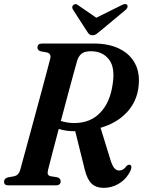

<svg xmlns="http://www.w3.org/2000/svg" viewBox="-26 -915 706 948"><path d="M619.5 -75.5Q602 -35 565.5 -11.2Q529 12.5 484.5 12.5Q449.5 12.5 427.5 -7.2Q405.5 -27 393 -75.5L345.5 -267Q321 -267 300.8 -270Q280.5 -273 264 -278.5Q246 -211 231.5 -155.2Q217 -99.5 211 -75Q207.5 -60.5 210.8 -54Q214 -47.5 223 -45L258.5 -39.5Q273.5 -33 273.5 -20.5Q273.5 0 250.5 0H14Q-6 0 -6 -18Q-6 -33.5 12 -39L45 -45Q66 -50 73.5 -75Q79.5 -97 91.2 -140Q103 -183 118 -238.2Q133 -293.5 149 -352.5Q165 -411.5 179.8 -466.2Q194.5 -521 205.8 -563.5Q217 -606 222.5 -627Q227.5 -650 206 -656L173.5 -662Q159 -667.5 159 -680Q159 -700 182 -700H439Q512 -700 564.2 -674Q616.5 -648 641.2 -600.5Q666 -553 658 -487Q650 -414 600.8 -360.8Q551.5 -307.5 470.5 -284L518.5 -128.5Q528 -97.5 538.2 -85.2Q548.5 -73 562.5 -73Q582.5 -73 598 -94.5Q607.5 -104 616 -101Q627.5 -96.5 619.5 -75.5ZM355 -615.5Q349 -594.5 336.2 -547.8Q323.5 -501 307.2 -440.5Q291 -380 274.5 -318Q305.5 -307.5 341 -307.5Q419 -307.5 467.8 -357.5Q516.5 -407.5 529.5 -494.5Q544 -579.5 512.5 -620.8Q481 -662 423.5 -662Q392.5 -662 377.5 -650.5Q362.5 -639 355 -615.5ZM469 -762Q458 -752.5 449.5 -746.8Q441 -741 430.5 -741Q420 -741 414.2 -746.5Q408.5 -752 402.5 -762L334 -868Q326 -882.5 337 -891Q348 -899.5 360 -889L449.5 -827.5L573.5 -889Q593.5 -900 602 -891Q604.5 -887.5 603.5 -880.5Q602.5 -873.5 594.5 -866.5Z"/></svg>

Font: Fraunces 144pt Soft SemiBold
Style: Italic
Weight: 600
Italic angle: -16°
Version: Version 1.000;[b76b70a41]